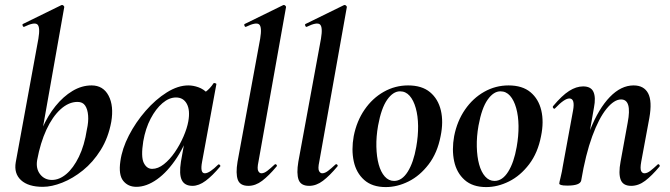

<svg xmlns="http://www.w3.org/2000/svg" viewBox="-20 -746 2720 780"><path d="M154 13Q95 13 65.5 -14Q36 -41 44 -87L136 -589Q144 -637 131.5 -647Q119 -657 78 -637Q74 -636 72 -642Q70 -648 74 -649L229 -725Q234 -727 238 -723Q242 -719 241 -717L131 -96Q125 -61 143 -38Q161 -15 191 -15Q221 -15 249.5 -39Q278 -63 300.5 -109Q323 -155 333 -220Q340 -251 338 -276.5Q336 -302 326 -317Q316 -332 295 -332Q259 -332 226 -302Q193 -272 168.5 -219Q144 -166 131 -96L120 -116Q129 -173 151.5 -224.5Q174 -276 205.5 -315Q237 -354 274.5 -376.5Q312 -399 352 -399Q399 -399 421 -357.5Q443 -316 432 -251Q420 -186 389 -136.5Q358 -87 317 -54Q276 -21 233 -4Q190 13 154 13Z M534 13Q500 13 480.5 -11.5Q461 -36 469 -91Q476 -142 503.5 -195.5Q531 -249 571.5 -295.5Q612 -342 657.5 -370.5Q703 -399 745 -399Q765 -399 786 -391.5Q807 -384 822.5 -367.5Q838 -351 840 -324L780 -357Q797 -359 815.5 -373Q834 -387 847 -407Q849 -410 854.5 -408Q860 -406 859 -404L801 -89Q792 -42 812 -42Q822 -42 836 -51.5Q850 -61 866 -77Q869 -80 873 -76Q877 -72 874 -69Q843 -32 815.5 -11.5Q788 9 762 9Q730 9 718.5 -14.5Q707 -38 715 -89L740 -229L761 -246Q737 -164 699 -106Q661 -48 618 -17.5Q575 13 534 13ZM598 -60Q622 -60 646 -79Q670 -98 690.5 -128Q711 -158 725.5 -191.5Q740 -225 745 -253Q753 -298 739 -324Q725 -350 695 -350Q667 -350 640 -327Q613 -304 592 -264Q571 -224 562 -172Q552 -109 564 -84.5Q576 -60 598 -60Z M989 9Q955 9 946 -16Q937 -41 945 -89L1037 -589Q1045 -637 1032.5 -647Q1020 -657 979 -637Q975 -636 973 -642Q971 -648 975 -649L1130 -725Q1135 -727 1139 -723Q1143 -719 1142 -717L1030 -89Q1024 -61 1029 -51.5Q1034 -42 1042 -42Q1053 -42 1066 -52Q1079 -62 1095 -77Q1099 -81 1103 -77Q1107 -73 1103 -69Q1072 -32 1045 -11.5Q1018 9 989 9Z M1236 9Q1202 9 1193 -16Q1184 -41 1192 -89L1284 -589Q1292 -637 1279.5 -647Q1267 -657 1226 -637Q1222 -636 1220 -642Q1218 -648 1222 -649L1377 -725Q1382 -727 1386 -723Q1390 -719 1389 -717L1277 -89Q1271 -61 1276 -51.5Q1281 -42 1289 -42Q1300 -42 1313 -52Q1326 -62 1342 -77Q1346 -81 1350 -77Q1354 -73 1350 -69Q1319 -32 1292 -11.5Q1265 9 1236 9Z M1547 14Q1492 14 1459.5 -15Q1427 -44 1417 -91Q1407 -138 1417 -193Q1429 -254 1461 -300.5Q1493 -347 1539 -373Q1585 -399 1638 -399Q1694 -399 1727 -371.5Q1760 -344 1771 -297.5Q1782 -251 1770 -193Q1757 -125 1721.5 -78.5Q1686 -32 1640 -9Q1594 14 1547 14ZM1581 -11Q1613 -11 1636.5 -48.5Q1660 -86 1671 -149Q1679 -194 1678.5 -234.5Q1678 -275 1669 -307Q1660 -339 1644 -357Q1628 -375 1605 -375Q1577 -375 1553 -341Q1529 -307 1516 -236Q1508 -191 1509 -150Q1510 -109 1518.5 -78Q1527 -47 1543 -29Q1559 -11 1581 -11Z M1955 14Q1900 14 1867.5 -15Q1835 -44 1825 -91Q1815 -138 1825 -193Q1837 -254 1869 -300.5Q1901 -347 1947 -373Q1993 -399 2046 -399Q2102 -399 2135 -371.5Q2168 -344 2179 -297.5Q2190 -251 2178 -193Q2165 -125 2129.5 -78.5Q2094 -32 2048 -9Q2002 14 1955 14ZM1989 -11Q2021 -11 2044.5 -48.5Q2068 -86 2079 -149Q2087 -194 2086.5 -234.5Q2086 -275 2077 -307Q2068 -339 2052 -357Q2036 -375 2013 -375Q1985 -375 1961 -341Q1937 -307 1924 -236Q1916 -191 1917 -150Q1918 -109 1926.5 -78Q1935 -47 1951 -29Q1967 -11 1989 -11Z M2544 9Q2511 9 2501.5 -16Q2492 -41 2501 -89L2530 -248Q2548 -342 2503 -342Q2475 -342 2444 -304Q2413 -266 2386 -192.5Q2359 -119 2341 -12L2323 -13Q2343 -132 2377.5 -218.5Q2412 -305 2457.5 -352Q2503 -399 2554 -399Q2596 -399 2613 -367Q2630 -335 2618 -267L2585 -89Q2580 -61 2584.5 -51.5Q2589 -42 2598 -42Q2609 -42 2622 -52Q2635 -62 2651 -77Q2654 -81 2658 -77Q2662 -73 2659 -69Q2628 -32 2601 -11.5Q2574 9 2544 9ZM2285 8Q2266 8 2259 5.5Q2252 3 2252 0Q2252 -4 2257.5 -26Q2263 -48 2267 -74L2308 -297Q2317 -346 2293 -346Q2283 -346 2268.5 -336Q2254 -326 2235 -306Q2232 -302 2228 -306.5Q2224 -311 2227 -315Q2263 -358 2292 -376.5Q2321 -395 2349 -395Q2381 -395 2391 -372.5Q2401 -350 2393 -309L2341 -12Q2336 8 2285 8Z"/></svg>

Font: Cormorant
Style: Bold Italic
Weight: 700
Italic angle: -10°
Designer: Christian Thalmann (Catharsis Fonts)
Foundry: Catharsis Fonts
Version: Version 4.000